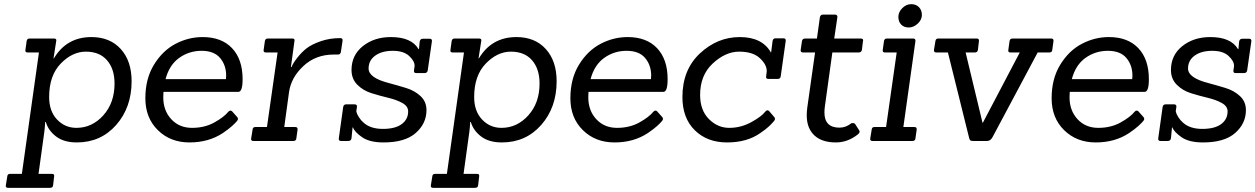

<svg xmlns="http://www.w3.org/2000/svg" viewBox="-20 -677 6029 922"><path d="M220 225H19Q6 225 8 213L15 170Q16 158 28 158H85L167 -425H113Q100 -425 102 -437L108 -480Q110 -492 122 -492H239Q253 -492 250 -480L237 -397H239Q300 -499 419 -499Q508 -499 560 -441.5Q612 -384 612 -287Q612 -161 538 -77Q464 7 349 7Q287 7 249.5 -21.5Q212 -50 200 -91H197Q195 -59 193 -45L165 158H230Q242 158 240 170L235 213Q234 225 220 225ZM347 -63Q422 -63 476 -123Q530 -183 530 -276Q530 -346 494 -387.5Q458 -429 392.5 -429Q327 -429 271.5 -371.5Q216 -314 216 -211Q216 -143 254 -103Q292 -63 347 -63Z M1125 -236H765Q764 -223 764 -210Q764 -146 802.5 -104.5Q841 -63 902 -63Q963 -63 1009.5 -89Q1056 -115 1076 -140Q1085 -150 1094 -143L1118 -116Q1127 -107 1119 -97Q1111 -87 1094.5 -72Q1078 -57 1050 -38Q982 7 890 7Q798 7 738 -52Q678 -111 678 -205Q678 -299 719.5 -366.5Q761 -434 823 -466.5Q885 -499 953 -499Q1044 -499 1094.5 -445.5Q1145 -392 1145 -297Q1145 -236 1125 -236ZM1066 -314Q1066 -364 1037 -398.5Q1008 -433 948 -433Q888 -433 840.5 -399Q793 -365 775 -297H1065Q1066 -306 1066 -314Z M1388 0H1197Q1184 0 1186 -12L1193 -55Q1194 -67 1206 -67H1262L1313 -425H1257Q1244 -425 1246 -437L1252 -480Q1254 -492 1266 -492H1384Q1397 -492 1394 -480L1377 -355H1380Q1386 -372 1407.5 -399.5Q1429 -427 1453 -445.5Q1477 -464 1520 -479Q1563 -494 1614 -494Q1627 -494 1625 -481L1617 -428Q1615 -415 1603 -415H1582Q1496 -415 1437 -360Q1378 -305 1368 -235L1345 -67H1398Q1410 -67 1409 -55L1403 -12Q1402 0 1388 0Z M1822 7Q1755 7 1719 -18Q1683 -43 1675 -65H1673Q1668 -16 1668 -13Q1666 0 1652 0H1618Q1605 0 1607 -13L1628 -163Q1630 -176 1643 -176H1682Q1696 -176 1694 -163L1691 -143Q1692 -140 1693.5 -134Q1695 -128 1704 -113.5Q1713 -99 1726 -88Q1759 -58 1818.5 -58Q1878 -58 1909 -81Q1940 -104 1940 -142Q1940 -167 1912 -182.5Q1884 -198 1844 -207.5Q1804 -217 1764 -229.5Q1724 -242 1696 -270Q1668 -298 1668 -341Q1668 -412 1722.5 -455.5Q1777 -499 1857 -499Q1956 -499 1990 -441H1992Q1995 -473 1995 -474Q1996 -491 2011 -491H2043Q2056 -491 2054 -478L2034 -339Q2032 -326 2018 -326H1979Q1966 -326 1968 -339L1970 -353Q1971 -357 1971 -361Q1971 -384 1944.5 -408.5Q1918 -433 1866 -433Q1814 -433 1782 -410Q1750 -387 1750 -348Q1750 -303 1848 -278Q1889 -267 1930 -254.5Q1971 -242 1999.5 -215.5Q2028 -189 2028 -148Q2028 -84 1976.5 -38.5Q1925 7 1822 7Z M2261 225H2060Q2047 225 2049 213L2056 170Q2057 158 2069 158H2126L2208 -425H2154Q2141 -425 2143 -437L2149 -480Q2151 -492 2163 -492H2280Q2294 -492 2291 -480L2278 -397H2280Q2341 -499 2460 -499Q2549 -499 2601 -441.5Q2653 -384 2653 -287Q2653 -161 2579 -77Q2505 7 2390 7Q2328 7 2290.5 -21.5Q2253 -50 2241 -91H2238Q2236 -59 2234 -45L2206 158H2271Q2283 158 2281 170L2276 213Q2275 225 2261 225ZM2388 -63Q2463 -63 2517 -123Q2571 -183 2571 -276Q2571 -346 2535 -387.5Q2499 -429 2433.5 -429Q2368 -429 2312.5 -371.5Q2257 -314 2257 -211Q2257 -143 2295 -103Q2333 -63 2388 -63Z M3166 -236H2806Q2805 -223 2805 -210Q2805 -146 2843.5 -104.5Q2882 -63 2943 -63Q3004 -63 3050.5 -89Q3097 -115 3117 -140Q3126 -150 3135 -143L3159 -116Q3168 -107 3160 -97Q3152 -87 3135.5 -72Q3119 -57 3091 -38Q3023 7 2931 7Q2839 7 2779 -52Q2719 -111 2719 -205Q2719 -299 2760.5 -366.5Q2802 -434 2864 -466.5Q2926 -499 2994 -499Q3085 -499 3135.5 -445.5Q3186 -392 3186 -297Q3186 -236 3166 -236ZM3107 -314Q3107 -364 3078 -398.5Q3049 -433 2989 -433Q2929 -433 2881.5 -399Q2834 -365 2816 -297H3106Q3107 -306 3107 -314Z M3257 -211Q3257 -342 3341 -420.5Q3425 -499 3532.5 -499Q3640 -499 3682 -425H3683L3690 -480Q3692 -493 3704 -493H3742Q3755 -493 3753 -480L3729 -310Q3727 -298 3715 -298H3670Q3657 -298 3659 -310L3661 -327Q3662 -331 3662 -336Q3662 -367 3628.5 -398Q3595 -429 3529.5 -429Q3464 -429 3403 -372.5Q3342 -316 3342 -221Q3342 -148 3384 -105.5Q3426 -63 3482 -63Q3538 -63 3588 -90.5Q3638 -118 3655 -141Q3664 -152 3673 -144L3697 -116Q3706 -107 3697.5 -96.5Q3689 -86 3674 -71.5Q3659 -57 3631 -38Q3567 7 3471.5 7Q3376 7 3316.5 -51.5Q3257 -110 3257 -211Z M3994 7Q3918 7 3882 -36Q3854 -69 3854 -124Q3854 -142 3857 -163L3894 -425H3837Q3823 -425 3825 -438L3831 -479Q3833 -492 3847 -492H3903L3917 -593Q3919 -607 3933 -607H3989Q4003 -607 4001 -593L3986 -492H4113Q4125 -492 4125 -483Q4125 -481 4124 -479L4119 -438Q4117 -425 4103 -425H3977L3941 -165Q3939 -150 3939 -137Q3939 -64 4011 -64Q4042 -64 4068 -85Q4081 -88 4086 -82L4106 -51Q4112 -42 4100 -32Q4051 7 3994 7Z M4361 0H4170Q4157 0 4159 -12L4166 -55Q4167 -67 4179 -67H4235L4286 -425H4230Q4217 -425 4219 -437L4225 -480Q4227 -492 4239 -492H4365Q4377 -492 4376 -480L4318 -67H4371Q4383 -67 4382 -55L4376 -12Q4375 0 4361 0ZM4355.5 -657Q4379 -657 4393 -642.5Q4407 -628 4407 -605Q4407 -582 4387 -563.5Q4367 -545 4344 -545Q4321 -545 4307.5 -559Q4294 -573 4294 -596Q4294 -619 4313 -638Q4332 -657 4355.5 -657Z M4720 0H4653Q4643 0 4639 -3.5Q4635 -7 4633 -18L4532 -425H4476Q4464 -425 4465 -437L4472 -480Q4474 -492 4485 -492H4671Q4682 -492 4681 -480L4676 -437Q4674 -425 4661 -425H4617L4698 -88H4700L4877 -425H4832Q4820 -425 4822 -437L4828 -480Q4830 -492 4842 -492H5028Q5040 -492 5039 -480L5033 -437Q5032 -425 5019 -425H4963L4746 -18Q4736 0 4720 0Z M5477 -236H5117Q5116 -223 5116 -210Q5116 -146 5154.5 -104.5Q5193 -63 5254 -63Q5315 -63 5361.5 -89Q5408 -115 5428 -140Q5437 -150 5446 -143L5470 -116Q5479 -107 5471 -97Q5463 -87 5446.5 -72Q5430 -57 5402 -38Q5334 7 5242 7Q5150 7 5090 -52Q5030 -111 5030 -205Q5030 -299 5071.5 -366.5Q5113 -434 5175 -466.5Q5237 -499 5305 -499Q5396 -499 5446.5 -445.5Q5497 -392 5497 -297Q5497 -236 5477 -236ZM5418 -314Q5418 -364 5389 -398.5Q5360 -433 5300 -433Q5240 -433 5192.5 -399Q5145 -365 5127 -297H5417Q5418 -306 5418 -314Z M5757 7Q5690 7 5654 -18Q5618 -43 5610 -65H5608Q5603 -16 5603 -13Q5601 0 5587 0H5553Q5540 0 5542 -13L5563 -163Q5565 -176 5578 -176H5617Q5631 -176 5629 -163L5626 -143Q5627 -140 5628.5 -134Q5630 -128 5639 -113.5Q5648 -99 5661 -88Q5694 -58 5753.5 -58Q5813 -58 5844 -81Q5875 -104 5875 -142Q5875 -167 5847 -182.5Q5819 -198 5779 -207.5Q5739 -217 5699 -229.5Q5659 -242 5631 -270Q5603 -298 5603 -341Q5603 -412 5657.5 -455.5Q5712 -499 5792 -499Q5891 -499 5925 -441H5927Q5930 -473 5930 -474Q5931 -491 5946 -491H5978Q5991 -491 5989 -478L5969 -339Q5967 -326 5953 -326H5914Q5901 -326 5903 -339L5905 -353Q5906 -357 5906 -361Q5906 -384 5879.5 -408.5Q5853 -433 5801 -433Q5749 -433 5717 -410Q5685 -387 5685 -348Q5685 -303 5783 -278Q5824 -267 5865 -254.5Q5906 -242 5934.5 -215.5Q5963 -189 5963 -148Q5963 -84 5911.5 -38.5Q5860 7 5757 7Z"/></svg>

Font: Sanchez
Style: Italic
Weight: 400
Designer: Daniel Hernández
Foundry: LatinoType
Version: Version 1.001